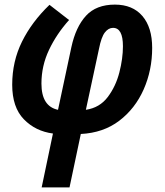

<svg xmlns="http://www.w3.org/2000/svg" viewBox="-20 -574 715 834"><path d="M282 240 331 8Q429 3 498 -49.5Q567 -102 604 -185.5Q641 -269 641 -366Q641 -455 598.5 -504.5Q556 -554 479 -554Q398 -554 353.5 -505.5Q309 -457 290 -369L232 -97Q160 -112 160 -211Q160 -288 193 -357.5Q226 -427 280 -487L195 -553Q118 -479 75.5 -393Q33 -307 33 -206Q33 -108 83.5 -56Q134 -4 210 6L161 240ZM410 -362Q420 -413 435.5 -433Q451 -453 471 -453Q514 -453 514 -373Q514 -320 498.5 -259.5Q483 -199 448 -152.5Q413 -106 353 -97Z"/></svg>

Font: Noto Sans UI SemiCondensed
Style: Bold Italic
Weight: 700
Width: 4
Designer: Monotype Design Team
Foundry: Monotype Imaging Inc.
Version: 1.001